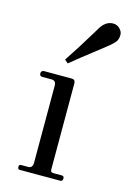

<svg xmlns="http://www.w3.org/2000/svg" viewBox="-104 -711 513 763"><g transform="rotate(15 152.0 -329.0)"><path d="M131 -458 117 -470Q156 -528 209 -616Q231 -658 265 -658Q281 -658 292.5 -646.5Q304 -635 304 -622Q304 -605 297 -594.5Q290 -584 270 -568Q263 -562 219 -528Q175 -494 131 -458ZM55 0Q48 0 48 -12Q48 -20 58 -20H86Q104 -20 104 -43V-358Q104 -380 86 -380H48Q36 -380 36 -391Q36 -404 49 -404H162Q177 -404 177 -388V-36Q177 -27 180 -24.5Q183 -22 190 -22H223Q233 -22 233 -12Q233 0 223 0Z"/></g></svg>

Font: HK Venetian
Style: Regular
Weight: 400
Designer: Alfredo Marco Pradil
Foundry: Alfredo Marco Pradil
Version: Version 1.000;PS 001.000;hotconv 1.0.88;makeotf.lib2.5.64775